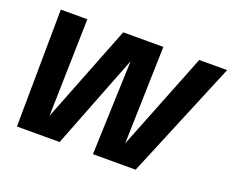

<svg xmlns="http://www.w3.org/2000/svg" viewBox="-112 -876 1281 1061"><g transform="rotate(20 528.5 -345.0)"><path d="M72 0 79 -690H235L221 -117L446 -690H682L666 -117L893 -690H1057L770 0H519L539 -554L323 0Z"/></g></svg>

Font: Radio Canada Big
Style: Bold Italic
Weight: 700
Italic angle: -12°
Designer: Étienne Aubert Bonn
Foundry: Coppers and Brasses
Version: Version 1.001